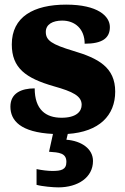

<svg xmlns="http://www.w3.org/2000/svg" viewBox="-20 -570 542 830"><path d="M232 240C317 240 382 197 382 126C382 73 332 39 267 34L273 9C409 0 478 -71 478 -174C478 -279 405 -318 297 -350C204 -378 178 -395 178 -432C178 -465 208 -481 249 -481C303 -481 346 -446 346 -381C422 -381 455 -405 455 -453C455 -500 403 -550 266 -550C125 -550 31 -497 31 -378C31 -276 91 -232 213 -197C295 -174 333 -155 333 -117C333 -88 310 -61 246 -61C178 -61 130 -96 130 -188C72 -188 25 -167 25 -109C25 -49 68 2 209 9L192 86C235 89 267 91 267 130C267 164 244 169 206 169C188 169 162 166 138 161V229C162 236 211 240 232 240Z"/></svg>

Font: Noto Serif Lao Black
Style: Regular
Weight: 900
Designer: Monotype Design Team
Foundry: Monotype Imaging Inc.
Version: Version 2.003